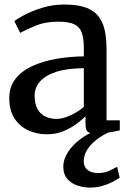

<svg xmlns="http://www.w3.org/2000/svg" viewBox="-20 -587 576 855"><path d="M188.9 11Q144.1 11 105.9 -6.5Q67.8 -24 44.5 -59.8Q21.3 -95.5 21.3 -150Q21.3 -200.5 48.7 -235.7Q76.2 -270.8 123.1 -292.5Q170.1 -314.2 229.5 -324.7Q289 -335.2 353.3 -336V-371.5Q353.3 -416.7 343.7 -442.6Q334.1 -468.4 309.5 -479.4Q284.9 -490.5 239.5 -490.5Q181.2 -490.5 137.4 -472Q93.6 -453.4 69.6 -440.6L43.9 -492.9Q54 -501.9 87.2 -519.6Q120.3 -537.4 167.3 -552.1Q214.3 -566.9 265.9 -566.9Q336.3 -566.9 377.6 -546.7Q418.8 -526.6 436.6 -483.2Q454.4 -439.8 454.4 -370.3V-51.1H513.4V-6.6Q502.3 -3.8 484.1 -0.3Q465.9 3.2 445.8 5.8Q425.6 8.4 408.7 8.4Q382.3 8.4 371.5 0.5Q360.7 -7.4 360.7 -37.1V-69Q348.2 -56.6 323.6 -37.6Q299 -18.6 264.8 -3.8Q230.6 11 188.9 11ZM232.5 -57.4Q259.2 -57.4 293.3 -73.1Q327.4 -88.8 353.3 -111.3V-283.3Q278.3 -282.9 229.8 -266.9Q181.3 -250.8 157.7 -223.6Q134.2 -196.4 134.2 -161.8Q134.2 -124.6 147 -101.6Q159.8 -78.6 182.1 -68Q204.4 -57.4 232.5 -57.4ZM379.5 248.4Q354.2 248.4 326.9 239.9Q299.6 231.3 280.7 210.7Q261.9 190.1 261.9 155Q261.9 131.6 272.5 108.8Q283.2 85.9 301.8 65.3Q320.4 44.7 344.8 27.6Q369.2 10.4 396.5 -1L428.3 -5L471.9 -1Q437.7 13.3 410.9 34.1Q384 54.8 368.4 79.6Q352.9 104.4 352.9 130.9Q352.9 156.5 370.3 170Q387.6 183.6 416.9 183.6Q441.7 183.6 461.3 175.6Q480.8 167.7 501.7 155.5L512.9 204.1Q496.8 215.5 476.2 225.6Q455.7 235.7 431.6 242Q407.5 248.4 379.5 248.4Z"/></svg>

Font: Merriweather Light
Style: Regular
Weight: 300
Designer: Eben Sorkin
Foundry: Eben Sorkin
Version: Version 2.100